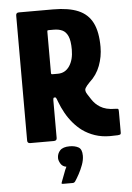

<svg xmlns="http://www.w3.org/2000/svg" viewBox="-60 -717 679 985"><g transform="rotate(-5 280.0 -225.0)"><path d="M75 0Q60 0 60 -14V-658Q60 -673 75 -673H252Q331 -673 380.5 -652Q430 -631 453.5 -584.5Q477 -538 477 -460Q477 -410 459.5 -363.5Q442 -317 405 -284Q390 -269 382.5 -256.5Q375 -244 388 -224Q397 -210 405.5 -197Q414 -184 424 -174Q434 -164 447 -156Q461 -147 480.5 -142Q500 -137 527 -137Q538 -137 540 -134.5Q542 -132 542 -120V-13Q542 -7 539.5 -4.5Q537 -2 525.5 -1Q514 0 486 0Q444 0 408.5 -12Q373 -24 344 -45Q320 -63 299.5 -87Q279 -111 263 -139.5Q247 -168 235 -200Q234 -202 230.5 -212Q227 -222 223 -222H217Q212 -222 212 -206V-14Q212 0 196 0ZM212 -350Q212 -345 213.5 -343.5Q215 -342 220 -342H247Q285 -342 307 -374.5Q329 -407 329 -459Q329 -505 318.5 -528.5Q308 -552 289.5 -560.5Q271 -569 246 -569H219Q215 -569 213.5 -568Q212 -567 212 -560ZM338 88Q338 110 329 134.5Q320 159 308 181Q296 203 287 216Q282 223 274 223Q261 223 249 223Q237 223 225 223Q217 223 217 220Q217 217 221 207Q226 196 234 173Q242 150 249 137Q229 134 219.5 118Q210 102 210 89Q210 66 225 50Q240 34 275 34Q301 34 319.5 44Q338 54 338 88Z"/></g></svg>

Font: Glory Thin ExtraBold
Style: Regular
Weight: 800
Version: Version 1.011